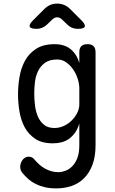

<svg xmlns="http://www.w3.org/2000/svg" viewBox="-20 -805 640 1065"><path d="M420 -120Q411 -90 396.5 -69.5Q382 -49 363.5 -35.5Q345 -22 322 -16Q299 -10 273 -10Q213 -10 175.5 -35Q138 -60 117 -99Q96 -138 88 -186.5Q80 -235 80 -281Q80 -328 88 -377Q96 -426 118 -467Q140 -508 180 -534Q220 -560 283 -560Q338 -560 372 -532Q406 -504 420 -456V-515Q420 -538 431 -549Q442 -560 465 -560Q488 -560 499 -549Q510 -538 510 -515V0Q510 63 493 108.5Q476 154 446.5 183.5Q417 213 377 226.5Q337 240 292 240Q257 240 229 233.5Q201 227 178 215.5Q155 204 137.5 188.5Q120 173 106 156Q98 147 95 138Q92 129 92 120Q92 112 95 102Q98 92 104 83.5Q110 75 119 69.5Q128 64 139 64Q150 64 158 68.5Q166 73 173 82Q184 95 198 107.5Q212 120 228.5 129.5Q245 139 264 144.5Q283 150 304 150Q322 150 342.5 142.5Q363 135 380.5 117.5Q398 100 409 71.5Q420 43 420 0ZM282 -95Q309 -95 334 -106.5Q359 -118 378 -137Q397 -156 408.5 -179Q420 -202 420 -226V-316Q420 -340 411 -368Q402 -396 386 -419.5Q370 -443 347.5 -459Q325 -475 298 -475Q255 -475 230 -457Q205 -439 191.5 -411.5Q178 -384 174 -351Q170 -318 170 -287Q170 -255 174 -221Q178 -187 190 -159Q202 -131 224 -113Q246 -95 282 -95ZM183 -645Q150 -645 145 -657Q140 -669 163 -692L226 -755Q241 -770 258.5 -777.5Q276 -785 297 -785Q318 -785 336 -777.5Q354 -770 369 -755L431 -693Q455 -669 450 -657Q445 -645 411 -645Q394 -645 379.5 -651Q365 -657 353 -669L326 -695Q312 -709 297 -709Q282 -709 268 -695L240 -668Q228 -657 214 -651Q200 -645 183 -645Z"/></svg>

Font: Maple Mono
Style: Regular
Weight: 400
Monospace: yes
Designer: subframe7536
Version: Version 7.300